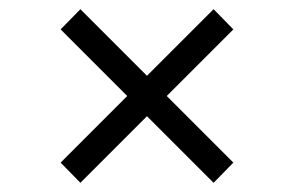

<svg xmlns="http://www.w3.org/2000/svg" viewBox="-20 -482 640 418"><path d="M155 -84 112 -128 257 -273 112 -418 155 -462 300 -317 445 -462 488 -418 343 -273 488 -128 445 -84 300 -229Z"/></svg>

Font: Spectral SC ExtraBold
Style: Regular
Weight: 800
Designer: Jean-Baptiste Levee
Foundry: Production Type
Version: Version 2.001